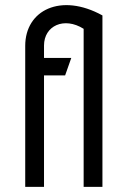

<svg xmlns="http://www.w3.org/2000/svg" viewBox="-20 -726 453 746"><path d="M378 0V-666C217 -755 78 -687 78 -548V0H151V-433H233L257 -501H151V-549C151 -626 229 -662 305 -614V0Z"/></svg>

Font: Advent Pro
Style: Medium
Weight: 500
Designer: Andreas Kalpakidis
Foundry: Andreas Kalpakidis
Version: Version 2.002 2008